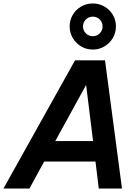

<svg xmlns="http://www.w3.org/2000/svg" viewBox="-53 -1088 804 1108"><path d="M483 -802Q446 -802 415.5 -820Q385 -838 367 -868.5Q349 -899 349 -936Q349 -972 367 -1002.5Q385 -1033 415.5 -1050.5Q446 -1068 483 -1068Q519 -1068 549.5 -1050.5Q580 -1033 598 -1002.5Q616 -972 616 -936Q616 -899 598 -868.5Q580 -838 549.5 -820Q519 -802 483 -802ZM483 -879Q506 -879 522.5 -895.5Q539 -912 539 -936Q539 -959 522.5 -975.5Q506 -992 483 -992Q459 -992 442.5 -975.5Q426 -959 426 -936Q426 -912 442.5 -895.5Q459 -879 483 -879ZM-33 0 380 -740H553L651 0H517L498 -156H202L117 0ZM266 -274H484L444 -598Z"/></svg>

Font: Be Vietnam Pro SemiBold
Style: Italic
Weight: 600
Italic angle: -12°
Designer: Lam Bao, Tony Le, Vietanh Nguyen
Foundry: Yellow Type Foundry
Version: Version 1.002; ttfautohint (v1.8.3)